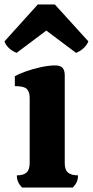

<svg xmlns="http://www.w3.org/2000/svg" viewBox="-51 -834 413 854"><path d="M47 0Q36 -11 30 -24Q24 -37 24 -54Q53 -54 67 -66.5Q81 -79 81 -109V-399Q81 -425 68.5 -438Q56 -451 15 -451V-495Q30 -504 61.5 -515.5Q93 -527 129.5 -535Q166 -543 194 -543Q217 -543 227 -532.5Q237 -522 237 -497V-108Q237 -78 252 -66Q267 -54 296 -54Q296 -37 290 -24Q284 -11 273 0ZM23 -599Q4 -606 -11 -620Q-26 -634 -31 -650L117 -814H193L342 -650Q336 -634 321 -620Q306 -606 287 -599L155 -698Z"/></svg>

Font: Calistoga
Style: Regular
Weight: 400
Designer: Yvonne Schuttler, Eben Sorkin
Foundry: www.sorkintype.com
Version: Version 1.010; ttfautohint (v1.8.4.7-5d5b)